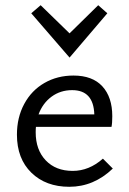

<svg xmlns="http://www.w3.org/2000/svg" viewBox="-20 -711 495 737"><path d="M413 -64Q340 6 246 6Q156 6 100.5 -48Q45 -102 45 -194Q45 -260 73 -312Q101 -364 150.5 -392.5Q200 -421 262 -421Q335 -421 373 -379.5Q411 -338 411 -265Q411 -238 408 -224H118Q117 -217 117 -203Q117 -136 155.5 -95.5Q194 -55 259 -55Q322 -55 375 -102ZM128 -272H342Q339 -365 257 -365Q212 -365 178 -340Q144 -315 128 -272ZM100 -660 136 -691 247 -583 357 -691 392 -660 247 -490Z"/></svg>

Font: Ysabeau Medium
Style: Regular
Weight: 500
Designer: Christian Thalmann (Catharsis Fonts)
Version: Version 0.003